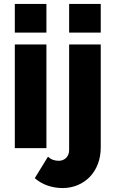

<svg xmlns="http://www.w3.org/2000/svg" viewBox="-20 -750 584 972"><path d="M55 0V-525H215V0ZM55 -585V-730H215V-585ZM297 202Q257 202 221 189.5Q185 177 156 152L223 43Q234 54 248 59Q262 64 277 64Q300 64 315 49Q330 34 330 9V-525H490V-3Q490 42 475.5 80Q461 118 435 145Q409 172 373.5 187Q338 202 297 202ZM330 -585V-730H490V-585Z"/></svg>

Font: Boldmen
Style: Bold
Weight: 700
Designer: Matt McInerney, Pablo Impallari, Rodrigo Fuenzalida
Foundry: LIVING CONCEPT
Version: Version 1.000